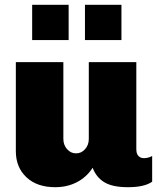

<svg xmlns="http://www.w3.org/2000/svg" viewBox="-20 -770 668 800"><path d="M244 -191Q244 -166 259.5 -148.5Q275 -131 297 -131Q319 -131 334.5 -148.5Q350 -166 350 -191V-511H548V-148Q548 -129 557 -120Q566 -111 579 -111Q598 -111 614 -120V-13Q582 10 513 10Q449 10 415 -10.5Q381 -31 366 -71Q341 -32 300.5 -11Q260 10 210 10Q134 10 90 -31.5Q46 -73 46 -140V-511H244ZM266 -603H114V-750H266ZM486 -603H334V-750H486Z"/></svg>

Font: Chivo Black
Style: Regular
Weight: 900
Designer: Hector Gatti
Foundry: Omnibus-Type
Version: Version 1.007